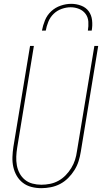

<svg xmlns="http://www.w3.org/2000/svg" viewBox="-20 -975 540 1003"><path d="M196 8Q169 8 144 1.5Q119 -5 99.5 -20Q80 -35 67.5 -56.5Q55 -78 49.5 -103Q44 -128 45 -155Q46 -182 50 -208L137 -735H157L70 -205Q66 -181 65 -157.5Q64 -134 68 -111.5Q72 -89 82.5 -69.5Q93 -50 110 -36Q127 -22 149.5 -16Q172 -10 196 -10Q218 -10 241 -14.5Q264 -19 285 -30.5Q306 -42 323 -59.5Q340 -77 352.5 -97.5Q365 -118 372 -140Q379 -162 382 -185L473 -735H493L402 -182Q398 -157 390.5 -133Q383 -109 369 -86.5Q355 -64 336 -45Q317 -26 294 -14Q271 -2 245.5 3Q220 8 196 8ZM199 -815Q204 -842 215 -869Q226 -896 247.5 -916Q269 -936 297 -945.5Q325 -955 352 -955Q379 -955 404 -945.5Q429 -936 443.5 -916Q458 -896 461 -869Q464 -842 459 -815H439Q443 -838 441.5 -861.5Q440 -885 427 -902.5Q414 -920 393 -928.5Q372 -937 349 -937Q326 -937 302 -928.5Q278 -920 260 -902.5Q242 -885 232.5 -861.5Q223 -838 219 -815Z"/></svg>

Font: Iosevka Thin Oblique
Style: Regular
Weight: 100
Italic angle: -9°
Monospace: yes
Designer: Belleve Invis
Foundry: Belleve Invis
Version: Version 32.5.0; ttfautohint (v1.8.4)